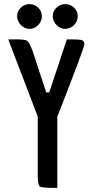

<svg xmlns="http://www.w3.org/2000/svg" viewBox="-20 -911 449 931"><path d="M330 -720Q366 -720 377.5 -716Q389 -712 389 -696Q389 -680 258 -345V0H236Q182 0 172.5 -7.5Q163 -15 163 -61V-346L20 -720H59Q102 -720 112 -713Q122 -706 138 -664L204 -463H219L304 -720ZM123.5 -771Q100 -771 81.5 -789.5Q63 -808 63 -832.5Q63 -857 81 -874Q99 -891 123 -891Q147 -891 165 -874Q183 -857 183 -832.5Q183 -808 165 -789.5Q147 -771 123.5 -771ZM297 -771Q273 -771 254.5 -789.5Q236 -808 236 -832.5Q236 -857 254 -874Q272 -891 296.5 -891Q321 -891 339 -874Q357 -857 357 -832.5Q357 -808 339 -789.5Q321 -771 297 -771Z"/></svg>

Font: Economica
Style: Bold
Weight: 700
Designer: Vicente Lamonaca
Foundry: Vicente Lamonaca
Version: Version 1.100